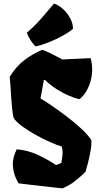

<svg xmlns="http://www.w3.org/2000/svg" viewBox="-20 -1032 553 1062"><path d="M325.7 9.8Q327.1 9.8 309.6 8.1Q292 6.3 263.9 3.2Q235.8 0 204.1 -3.7Q172.4 -7.3 144.3 -10.5Q116.2 -13.7 98.9 -15.9Q81.5 -18.1 82.5 -18.1Q60.5 -56.6 54.7 -88.1Q48.8 -119.6 52.2 -143.6Q55.7 -167.5 62.5 -183.1Q69.3 -198.7 72.3 -206.1Q131.8 -201.7 187.3 -176.3Q242.7 -150.9 290 -118.7L319.3 -130.9Q323.7 -152.8 325.7 -176.8Q327.6 -200.7 321.3 -221.7Q297.9 -228 258.8 -245.4Q219.7 -262.7 177.2 -286.1Q134.8 -309.6 101.1 -334.5Q67.4 -359.4 55.2 -380.4Q50.8 -397 47.6 -426.3Q44.4 -455.6 42.2 -489.5Q40 -523.4 38.1 -554.9Q36.1 -586.4 33.7 -607.4Q68.8 -664.1 113.5 -698.5Q158.2 -732.9 212.9 -756.3Q231 -751 253.2 -740.2Q275.4 -729.5 295.4 -718.8Q315.4 -708 325.2 -703.1L481.4 -710.4Q493.2 -664.1 488.8 -624.8Q484.4 -585.4 471.4 -555.4Q458.5 -525.4 443.4 -506.8Q428.2 -488.3 418 -483.4Q396 -488.3 362.8 -502.2Q329.6 -516.1 294.2 -538.3Q258.8 -560.5 229 -589.8H222.7L204.1 -487.3Q224.1 -476.1 261.7 -450.7Q299.3 -425.3 343 -392.3Q386.7 -359.4 425.3 -324.2Q463.9 -289.1 484.9 -257.8Q487.3 -234.4 481.2 -199.5Q475.1 -164.6 466.8 -131.8Q458.5 -99.1 453.1 -82Q425.3 -54.2 394.8 -30.3Q364.3 -6.3 325.7 9.8ZM176.8 -775.4Q165 -785.2 151.1 -806.2Q137.2 -827.1 128.4 -851.1Q174.3 -890.1 206.3 -927.5Q238.3 -964.8 278.8 -1012.2Q307.6 -1002.4 331.3 -979.7Q355 -957 369.4 -928.7Q383.8 -900.4 383.8 -872.6Q362.3 -854 326.2 -834Q290 -814 250 -798.1Q210 -782.2 176.8 -775.4Z"/></svg>

Font: Fruktur
Style: Regular
Weight: 400
Designer: Viktoriya Grabowska, Eben Sorkin
Foundry: Viktoriya Grabowska
Version: Version 1.008; ttfautohint (v1.8.4.7-5d5b)